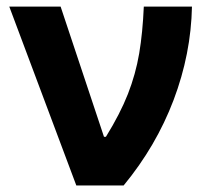

<svg xmlns="http://www.w3.org/2000/svg" viewBox="-20 -566 633 586"><path d="M212.9 0 8.3 -545.9H165L297.4 -148.4H303.2Q346.7 -218.8 370.4 -279.1Q394 -339.4 404.8 -402.8Q415.5 -466.3 418.9 -545.9H565.9Q563 -401.4 509.8 -260.7Q456.5 -120.1 357.4 0Z"/></svg>

Font: Inter Tight
Style: Bold
Weight: 700
Designer: Rasmus Andersson
Foundry: rsms
Version: Version 3.004; ttfautohint (v1.8.4.7-5d5b)